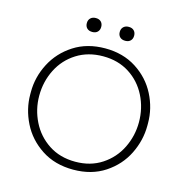

<svg xmlns="http://www.w3.org/2000/svg" viewBox="-130 -1034 1130 1172"><g transform="rotate(15 435.0 -448.0)"><path d="M65 -359V-375Q65 -469 109.5 -555Q154 -641 238 -695Q322 -749 436 -749Q549 -749 633 -695Q717 -641 761 -555Q805 -469 805 -375V-359Q805 -267 762.5 -180.5Q720 -94 636 -38.5Q552 17 436 17Q320 17 235.5 -38.5Q151 -94 108 -180.5Q65 -267 65 -359ZM750 -366Q750 -455 711.5 -531.5Q673 -608 602 -653.5Q531 -699 436 -699Q341 -699 269 -653.5Q197 -608 158.5 -531.5Q120 -455 120 -366Q120 -280 158 -203.5Q196 -127 267.5 -80Q339 -33 436 -33Q532 -33 603.5 -80Q675 -127 712.5 -203.5Q750 -280 750 -366ZM286 -869Q286 -889 298.5 -901Q311 -913 332 -913Q353 -913 365 -901Q377 -889 377 -869Q377 -849 365 -837Q353 -825 332 -825Q310 -825 298 -837Q286 -849 286 -869ZM494 -869Q494 -889 506.5 -901Q519 -913 540 -913Q561 -913 573 -901Q585 -889 585 -869Q585 -849 573 -837Q561 -825 540 -825Q518 -825 506 -837Q494 -849 494 -869Z"/></g></svg>

Font: Sora-SIA ExtraLight
Style: Regular
Weight: 200
Designer: Jonathan Barnbrook, Julián Moncada
Foundry: Barnbrook Fonts
Version: Version 2.000